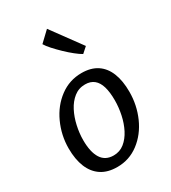

<svg xmlns="http://www.w3.org/2000/svg" viewBox="-213 -991 982 1105"><g transform="rotate(-30 278.0 -438.0)"><path d="M234.4 8Q171.4 8 129.2 -19.8Q87 -47.7 65.6 -99.7Q44.2 -151.8 44.2 -224.6Q44.2 -311.7 80.5 -390.9Q116 -468.6 180 -516.3Q244 -564 324.6 -564Q386.6 -564 427.8 -536.7Q469 -509.4 489.6 -457.8Q510.3 -406.1 510.3 -332.7Q510.3 -244.9 475.7 -166.4Q440.9 -87.9 377.8 -40Q314.8 8 234.4 8ZM249.1 -60.2Q290.3 -60.2 321 -84.8Q351.6 -109.4 372.3 -149.6Q392.9 -189.9 403 -237.9Q413.1 -285.9 413.1 -332.7Q413.1 -386.3 402.4 -422.8Q391.6 -459.4 368.8 -478.2Q345.9 -497.1 309.7 -497.1Q267.2 -497.1 235.5 -471.9Q203.7 -446.8 182.7 -406.2Q161.7 -365.6 151.2 -317.6Q140.6 -269.7 140.6 -224.1Q140.6 -144.6 167.5 -102.4Q194.4 -60.2 249.1 -60.2ZM425.1 -686.2 388.6 -653.6Q370.3 -663.7 344.8 -684.1Q319.2 -704.5 292.9 -729.8Q266.6 -755.1 245 -779Q223.5 -803 213.5 -820.1L280.5 -883.7Z"/></g></svg>

Font: Merriweather Sans Variable Regular
Style: Italic
Weight: 300
Italic angle: -8°
Designer: Eben Sorkin
Foundry: Eben Sorkin
Version: Version 2.001